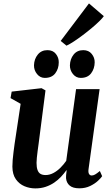

<svg xmlns="http://www.w3.org/2000/svg" viewBox="-20 -1062 634 1093"><path d="M181 10.5Q149 10.5 119.5 -1.8Q90 -14 70.5 -41.2Q51 -68.5 50.5 -113.5Q50.5 -130.5 52.2 -151.8Q54 -173 57 -196.5Q60 -220 63.2 -243.5Q66.5 -267 70 -288.5L97.5 -471L40 -503.5L46.5 -540.5L216.5 -560L239 -547.5L205.5 -288Q203 -267 200 -245Q197 -223 194.2 -202.5Q191.5 -182 189.8 -164.8Q188 -147.5 188 -135Q188 -109 193.8 -93.8Q199.5 -78.5 210.8 -72Q222 -65.5 239.5 -65.5Q262 -65.5 283.8 -77Q305.5 -88.5 324.2 -107.2Q343 -126 357 -146.5L413 -554.5H547L484 -99Q481.5 -80.5 486.8 -71.8Q492 -63 502 -63Q511 -63 521 -68.5Q531 -74 548.5 -88.5L561.5 -59Q555.5 -49.5 538 -33Q520.5 -16.5 493.2 -3.2Q466 10 431.5 10Q395 10 376.8 -5.5Q358.5 -21 356 -47Q356 -50 356 -55Q356 -60 356.5 -66.5Q357 -73 358 -79.5Q359 -86 359.5 -92L358 -93Q344.5 -74 327.2 -55.5Q310 -37 288.2 -22.2Q266.5 -7.5 240 1.5Q213.5 10.5 181 10.5ZM235 -618.5Q208.5 -618.5 190.8 -640.5Q173 -662.5 173.5 -690.5Q174.5 -726 195 -751.2Q215.5 -776.5 250 -776.5Q281.5 -776.5 298.2 -755Q315 -733.5 314.5 -707Q314.5 -671 294.8 -644.8Q275 -618.5 235 -618.5ZM439.5 -618.5Q413 -618.5 395.2 -640.5Q377.5 -662.5 378 -690.5Q379 -726 399 -751.2Q419 -776.5 454 -776.5Q485 -776.5 502.2 -755Q519.5 -733.5 519 -707Q518.5 -671 498.8 -644.8Q479 -618.5 439.5 -618.5ZM325.5 -829 486.5 -1042.5 571 -970Q564 -959.5 546 -941.8Q528 -924 503.2 -903.2Q478.5 -882.5 452 -862.5Q425.5 -842.5 400.8 -826.2Q376 -810 358.5 -802Z"/></svg>

Font: Merriweather 36pt
Style: Bold Italic
Weight: 700
Italic angle: -7.8°
Version: Version 2.101